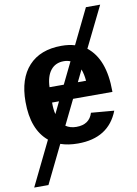

<svg xmlns="http://www.w3.org/2000/svg" viewBox="-100 -789 756 1062"><g transform="rotate(-10 278.0 -258.5)"><path d="M286 10Q230 10 188 -5L84 208H4L125 -40Q39 -111 39 -267Q39 -397 104 -467.5Q169 -538 288 -538Q330 -538 363 -528L459 -725H539L427 -497Q522 -423 522 -242V-238H301L233 -99Q258 -82 293 -82Q366 -82 385 -145L514 -134Q458 10 286 10ZM286 -452Q239 -452 212.5 -418.5Q186 -385 184 -324H264L323 -445Q306 -452 286 -452ZM343 -324H389Q386 -361 375 -390ZM222 -238H183Q183 -197 190 -172Z"/></g></svg>

Font: Libra Sans
Style: Bold
Weight: 700
Foundry: Context Ltd
Version: Version 1.000